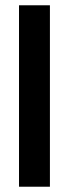

<svg xmlns="http://www.w3.org/2000/svg" viewBox="-20 -707 261 727"><path d="M52 0V-687H169V0Z"/></svg>

Font: Archivo ExtraCondensed SemiBold
Style: Regular
Weight: 600
Width: 2
Designer: Hector Gatti
Foundry: Omnibus-Type
Version: Version 2.001